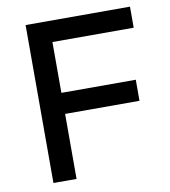

<svg xmlns="http://www.w3.org/2000/svg" viewBox="-79 -758 731 826"><g transform="rotate(-10 287.0 -345.0)"><path d="M88 0V-690H544V-598H189V-376H514V-284H189V0Z"/></g></svg>

Font: Oxanium ExtraLight Medium
Style: Regular
Weight: 500
Version: Version 2.000